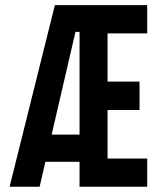

<svg xmlns="http://www.w3.org/2000/svg" viewBox="-20 -713 626 733"><path d="M16.6 0H131.3L153.3 -95.2H283.7V0H542V-107.9H390.6V-293H512.7V-401.4H390.6V-585.4H542V-693.4H189.5ZM177.2 -199.2 268.1 -591.3H283.7V-199.2Z"/></svg>

Font: Cascadia Code NF SemiBold
Style: Regular
Weight: 600
Monospace: yes
Designer: Aaron Bell
Foundry: Saja Typeworks
Version: Version 2404.023